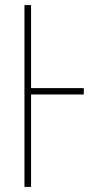

<svg xmlns="http://www.w3.org/2000/svg" viewBox="-20 -734 372 754"><path d="M102 -363V0H76V-714H102V-388H309V-363Z"/></svg>

Font: Noto Sans Display Thin Cond
Style: Regular
Weight: 250
Width: 3
Designer: Monotype Design team
Foundry: Monotype Imaging Inc.
Version: Version 1.000